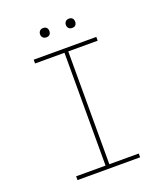

<svg xmlns="http://www.w3.org/2000/svg" viewBox="-152 -947 901 1049"><g transform="rotate(-20 298.5 -422.5)"><path d="M116 0V-22H287V-678H116V-700H480V-678H309V-22H480V0ZM373 -791Q361 -791 353.5 -798.5Q346 -806 346 -818Q346 -829 353 -837Q360 -845 373 -845Q387 -845 393.5 -837.5Q400 -830 400 -818Q400 -806 393.5 -798.5Q387 -791 373 -791ZM223 -791Q211 -791 203.5 -798.5Q196 -806 196 -818Q196 -829 203 -837Q210 -845 223 -845Q237 -845 243.5 -837.5Q250 -830 250 -818Q250 -806 243.5 -798.5Q237 -791 223 -791Z"/></g></svg>

Font: Lexend Giga Thin
Style: Regular
Weight: 250
Version: Version 1.007